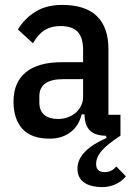

<svg xmlns="http://www.w3.org/2000/svg" viewBox="-20 -552 537 781"><path d="M492 165Q477 185 451 197Q425 209 397 209Q347 209 321 189.5Q295 170 295 134Q295 97 325.5 65.5Q356 34 414 9L410 0Q368 0 346 -21Q324 -42 324 -87H312Q301 -40 266.5 -14Q232 12 182 12Q108 12 71.5 -27.5Q35 -67 35 -139Q35 -217 85 -258Q135 -299 232 -299H318V-349Q318 -399 296 -422.5Q274 -446 226 -446Q189 -446 162.5 -430Q136 -414 114 -376L53 -432Q79 -476 123.5 -504Q168 -532 233 -532Q327 -532 374 -486.5Q421 -441 421 -353V-85H470V0Q415 36 393 62Q371 88 371 115Q371 148 406 148Q435 148 453 125ZM216 -68Q238 -68 256.5 -75Q275 -82 288.5 -94Q302 -106 310 -122.5Q318 -139 318 -158V-230H237Q140 -230 140 -160V-136Q140 -101 160.5 -84.5Q181 -68 216 -68Z"/></svg>

Font: IBM Plex Sans Cond Medm
Style: Regular
Weight: 500
Width: 3
Designer: Mike Abbink, Paul van der Laan, Pieter van Rosmalen
Foundry: Bold Monday
Version: Version 1.3